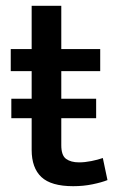

<svg xmlns="http://www.w3.org/2000/svg" viewBox="-20 -641 410 661"><path d="M325 -396H191V-301H311V-234H191V-141Q191 -106 207.5 -94Q224 -82 252 -82Q272 -82 294.5 -86.5Q317 -91 334 -97L350 -21Q330 -13 298.5 -6.5Q267 0 232 0Q156 0 122.5 -31.5Q89 -63 89 -125V-234H19V-301H89V-396H17V-472H89V-621H191V-472H325Z"/></svg>

Font: Mukta Mahee Medium
Style: Regular
Weight: 500
Designer: Shuchita Grover, Noopur Datye, Girish Dalvi, Yashodeep Gholap
Foundry: Ek Type
Version: Version 2.538;PS 1.000;hotconv 16.6.51;makeotf.lib2.5.65220;